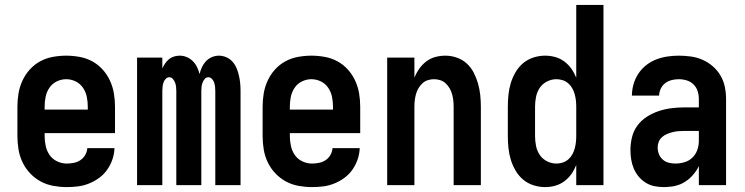

<svg xmlns="http://www.w3.org/2000/svg" viewBox="-20 -755 3040 783"><path d="M252 8Q225 8 197.5 3Q170 -2 146 -15Q122 -28 103 -48Q84 -68 72 -93Q60 -118 55.5 -145.5Q51 -173 51 -200V-320Q51 -347 55.5 -374Q60 -401 71.5 -426Q83 -451 101.5 -471.5Q120 -492 144 -505Q168 -518 195.5 -523Q223 -528 250 -528Q277 -528 304.5 -523Q332 -518 356 -505Q380 -492 398.5 -471.5Q417 -451 428.5 -426Q440 -401 444.5 -374Q449 -347 449 -320V-212H162V-200Q162 -180 166.5 -159.5Q171 -139 182.5 -122.5Q194 -106 213 -97Q232 -88 252 -88Q267 -88 281.5 -91Q296 -94 308 -102Q320 -110 327.5 -123Q335 -136 336 -151H447Q446 -127 438.5 -105Q431 -83 417.5 -63.5Q404 -44 385 -30Q366 -16 344 -7Q322 2 299 5Q276 8 252 8ZM162 -308H338V-320Q338 -340 334 -360Q330 -380 318.5 -397Q307 -414 288.5 -423Q270 -432 250 -432Q230 -432 211.5 -423Q193 -414 181.5 -397Q170 -380 166 -360Q162 -340 162 -320Z M539 0V-520H642V-476Q647 -487 653.5 -496.5Q660 -506 669 -513.5Q678 -521 689.5 -524.5Q701 -528 713 -528Q728 -528 742 -522Q756 -516 766.5 -505.5Q777 -495 783.5 -481.5Q790 -468 794 -453Q797 -467 803.5 -481Q810 -495 820 -505.5Q830 -516 844 -522Q858 -528 873 -528Q888 -528 903 -521.5Q918 -515 928.5 -503Q939 -491 945 -476.5Q951 -462 954.5 -446.5Q958 -431 959.5 -415.5Q961 -400 961 -384V0H858V-384Q858 -393 857 -401.5Q856 -410 853.5 -418Q851 -426 844.5 -433Q838 -440 830 -440Q821 -440 815 -433Q809 -426 806 -418Q803 -410 802 -401.5Q801 -393 801 -384V0H699V-384Q699 -393 698 -401.5Q697 -410 694 -418Q691 -426 685 -433Q679 -440 670 -440Q662 -440 655.5 -433Q649 -426 646.5 -418Q644 -410 643 -401.5Q642 -393 642 -384V0Z M1252 8Q1225 8 1197.5 3Q1170 -2 1146 -15Q1122 -28 1103 -48Q1084 -68 1072 -93Q1060 -118 1055.5 -145.5Q1051 -173 1051 -200V-320Q1051 -347 1055.5 -374Q1060 -401 1071.5 -426Q1083 -451 1101.5 -471.5Q1120 -492 1144 -505Q1168 -518 1195.5 -523Q1223 -528 1250 -528Q1277 -528 1304.5 -523Q1332 -518 1356 -505Q1380 -492 1398.5 -471.5Q1417 -451 1428.5 -426Q1440 -401 1444.5 -374Q1449 -347 1449 -320V-212H1162V-200Q1162 -180 1166.5 -159.5Q1171 -139 1182.5 -122.5Q1194 -106 1213 -97Q1232 -88 1252 -88Q1267 -88 1281.5 -91Q1296 -94 1308 -102Q1320 -110 1327.5 -123Q1335 -136 1336 -151H1447Q1446 -127 1438.5 -105Q1431 -83 1417.5 -63.5Q1404 -44 1385 -30Q1366 -16 1344 -7Q1322 2 1299 5Q1276 8 1252 8ZM1162 -308H1338V-320Q1338 -340 1334 -360Q1330 -380 1318.5 -397Q1307 -414 1288.5 -423Q1270 -432 1250 -432Q1230 -432 1211.5 -423Q1193 -414 1181.5 -397Q1170 -380 1166 -360Q1162 -340 1162 -320Z M1559 0V-520H1670V-438Q1678 -458 1690 -475Q1702 -492 1718.5 -504.5Q1735 -517 1755 -522.5Q1775 -528 1796 -528Q1820 -528 1843 -520Q1866 -512 1883.5 -496Q1901 -480 1912 -458.5Q1923 -437 1929.5 -414Q1936 -391 1938.5 -367.5Q1941 -344 1941 -320V0H1830V-320Q1830 -333 1828.5 -346Q1827 -359 1823.5 -371.5Q1820 -384 1813.5 -395Q1807 -406 1797.5 -415Q1788 -424 1775.5 -428Q1763 -432 1750 -432Q1737 -432 1724.5 -428Q1712 -424 1702.5 -415Q1693 -406 1686.5 -395Q1680 -384 1676.5 -371.5Q1673 -359 1671.5 -346Q1670 -333 1670 -320V0Z M2203 8Q2179 8 2155.5 0.5Q2132 -7 2113.5 -22.5Q2095 -38 2082.5 -59.5Q2070 -81 2063 -104Q2056 -127 2053.5 -151.5Q2051 -176 2051 -200V-320Q2051 -344 2053.5 -368.5Q2056 -393 2063 -416Q2070 -439 2082.5 -460.5Q2095 -482 2113.5 -497.5Q2132 -513 2155.5 -520.5Q2179 -528 2203 -528Q2224 -528 2244 -522.5Q2264 -517 2281 -504.5Q2298 -492 2310 -475Q2322 -458 2330 -438V-735H2441V0H2330V-82Q2322 -62 2310 -45Q2298 -28 2281 -15.5Q2264 -3 2244 2.5Q2224 8 2203 8ZM2249 -88Q2262 -88 2274.5 -92Q2287 -96 2297 -104.5Q2307 -113 2313.5 -124.5Q2320 -136 2323.5 -148.5Q2327 -161 2328.5 -174Q2330 -187 2330 -200V-320Q2330 -333 2328.5 -346Q2327 -359 2323.5 -371.5Q2320 -384 2313.5 -395.5Q2307 -407 2297 -415.5Q2287 -424 2274.5 -428Q2262 -432 2249 -432Q2229 -432 2210.5 -422.5Q2192 -413 2181 -396.5Q2170 -380 2166 -360Q2162 -340 2162 -320V-200Q2162 -180 2166 -160Q2170 -140 2181 -123.5Q2192 -107 2210.5 -97.5Q2229 -88 2249 -88Z M2689 8Q2669 8 2650 4.5Q2631 1 2614 -9.5Q2597 -20 2584.5 -35Q2572 -50 2564.5 -68Q2557 -86 2554 -105Q2551 -124 2551 -144Q2551 -170 2557.5 -196Q2564 -222 2579.5 -243Q2595 -264 2617.5 -278.5Q2640 -293 2665 -301.5Q2690 -310 2716.5 -313.5Q2743 -317 2769 -317H2830V-351Q2830 -368 2825 -383.5Q2820 -399 2808.5 -410.5Q2797 -422 2781 -427Q2765 -432 2748 -432Q2734 -432 2719.5 -428.5Q2705 -425 2693 -416Q2681 -407 2674.5 -393Q2668 -379 2668 -365H2557Q2557 -388 2563.5 -411Q2570 -434 2583 -454Q2596 -474 2615 -489Q2634 -504 2656 -512.5Q2678 -521 2701.5 -524.5Q2725 -528 2748 -528Q2773 -528 2798 -524.5Q2823 -521 2845.5 -511Q2868 -501 2887 -484.5Q2906 -468 2918.5 -446.5Q2931 -425 2936 -400.5Q2941 -376 2941 -351V0H2830V-78Q2825 -68 2823.5 -65.5Q2822 -63 2819 -58.5Q2816 -54 2812.5 -49.5Q2809 -45 2805.5 -41Q2802 -37 2798 -33Q2794 -29 2790 -25.5Q2786 -22 2781.5 -19Q2777 -16 2772.5 -13Q2768 -10 2763 -7.5Q2758 -5 2753 -3Q2748 -1 2742.5 0.5Q2737 2 2732 3.5Q2727 5 2721.5 5.5Q2716 6 2710.5 6.5Q2705 7 2699.5 7.5Q2694 8 2689 8ZM2734 -88Q2753 -88 2771.5 -93.5Q2790 -99 2803.5 -112Q2817 -125 2823.5 -143Q2830 -161 2830 -180V-221H2769Q2757 -221 2745.5 -220Q2734 -219 2722.5 -216Q2711 -213 2700 -208.5Q2689 -204 2680 -196Q2671 -188 2666.5 -177Q2662 -166 2662 -154Q2662 -140 2667 -127Q2672 -114 2682.5 -104.5Q2693 -95 2706.5 -91.5Q2720 -88 2734 -88Z"/></svg>

Font: Iosevka Web
Style: Bold
Weight: 700
Monospace: yes
Designer: Belleve Invis
Foundry: Belleve Invis
Version: Version 28.0.3; ttfautohint (v1.8.3)